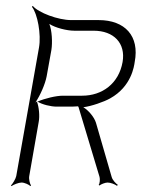

<svg xmlns="http://www.w3.org/2000/svg" viewBox="-20 -618 479 650"><path d="M88 -595C107 -572 120 -501 112 -457L35 -22C33 -12 23 4 17 10L19 12C26 7 43 0 53 0C63 0 78 7 83 12L85 10C81 4 77 -12 79 -22L111 -205C115 -225 112 -256 105 -274C103 -273 102 -272 100 -271C116 -295 133 -333 138 -360L154 -449C158 -474 156 -515 147 -537C167 -524 206 -514 232 -514H297C365 -514 406 -472 395 -408C382 -335 326 -294 258 -294H193C170 -294 132 -285 107 -274C123 -264 152 -257 172 -257H224C230 -257 237 -258 243 -258H244C245 -257 246 -256 246 -255L317 -19C319 -12 318 4 314 8L317 10C321 6 336 0 344 0C355 0 369 6 376 11L379 8C372 3 361 -8 358 -19L305 -202C299 -222 279 -245 262 -255C288 -258 332 -273 353 -285C425 -325 434 -394 436 -408C453 -496 403 -550 314 -550H221C177 -550 110 -575 91 -598ZM105 -276V-274H107Z"/></svg>

Font: Armata Saber
Style: RgIta
Weight: 400
Designer: Jasper
Foundry: Cannot Into Space Fonts
Version: Version 0.970